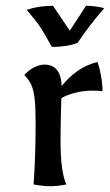

<svg xmlns="http://www.w3.org/2000/svg" viewBox="-20 -637 380 663"><path d="M96 0Q103 -100 103 -213Q103 -268 99.5 -297Q96 -326 88.5 -343Q81 -360 64 -378Q80 -396 99 -405Q118 -414 133 -414Q190 -414 193 -340Q219 -372 248.5 -392.5Q278 -413 316 -423Q323 -407 328.5 -377Q334 -347 334 -322Q322 -324 300 -324Q268 -324 239 -316.5Q210 -309 192 -298L191 -267Q189 -201 189 -150Q189 -45 209 0Q179 6 154 6Q129 6 96 0ZM72 -603Q113 -617 163 -617L221 -531L277 -617Q307 -617 340 -609Q285 -545 248 -489Q212 -475 159 -475Q133 -523 116.5 -547Q100 -571 72 -603Z"/></svg>

Font: Mirza
Style: Regular
Weight: 400
Designer: Arabic design by Kourosh Beigpour, Latin design by Eduardo Tunni, engineering by Lasse Fister
Version: Version 1.0010g